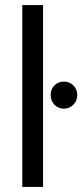

<svg xmlns="http://www.w3.org/2000/svg" viewBox="-20 -738 325 758"><path d="M68 -718H150V0H68ZM269.5 -324.5Q254 -309 232 -309Q210 -309 195 -324.5Q180 -340 180 -363Q180 -386 195 -401Q210 -416 232 -416Q254 -416 269.5 -401Q285 -386 285 -363Q285 -340 269.5 -324.5Z"/></svg>

Font: Average Sans
Style: Regular
Weight: 400
Designer: Eduardo Rodriguez Tunni
Foundry: Eduardo Rodriguez Tunni
Version: Version 1.001